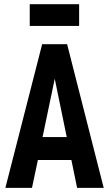

<svg xmlns="http://www.w3.org/2000/svg" viewBox="-20 -903 524 923"><path d="M323.2 -133.8H162.1L133.8 0H5.9L182.6 -690.4H302.7L478.5 0H350.6ZM300.8 -244.1 243.2 -524.4 184.6 -244.1ZM123 -882.8H360.4V-778.3H123Z"/></svg>

Font: Dinish Condensed
Style: Bold
Weight: 700
Width: 3
Designer: Bert Driehuis
Foundry: Playbeing
Version: Version 3.006; git-39231f3c-release